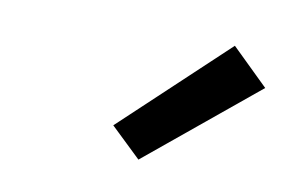

<svg xmlns="http://www.w3.org/2000/svg" viewBox="-44 -896 689 444"><g transform="rotate(10 300.0 -674.0)"><path d="M302 -525 231 -593 476 -823 562 -739Z"/></g></svg>

Font: Iosevka Custom Oblique
Style: Bold
Weight: 700
Italic angle: -9°
Monospace: yes
Designer: Belleve Invis
Foundry: Belleve Invis
Version: Version 30.1.2; ttfautohint (v1.8.4)